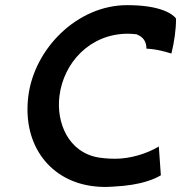

<svg xmlns="http://www.w3.org/2000/svg" viewBox="-20 -725 704 746"><path d="M592 -153C563 -136 511 -114 449 -109C418 -107 390 -109 363 -113C245 -133 198 -249 211 -352C227 -482 330 -594 477 -594C487 -594 498 -593 509 -592H510L512 -591C535 -582 549 -565 549 -536C593 -534 628 -522 646 -517C657 -562 664 -609 664 -653C651 -671 603 -705 474 -705C280 -705 113 -536 90 -351C66 -158 178 -19 347 -1C372 2 396 2 421 0C528 -5 582 -30 605 -44L597 -157C597 -157 595 -154 594 -153Z"/></svg>

Font: Bluebird
Style: LiObl
Weight: 300
Designer: Jasper
Foundry: Cannot Into Space Fonts
Version: Version 0.98